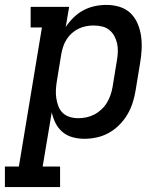

<svg xmlns="http://www.w3.org/2000/svg" viewBox="-62 -558 682 783"><path d="M-42 205V121H15L109 -446H63V-530H220L206 -448Q220 -469 238.5 -487Q257 -505 279 -516.5Q301 -528 324.5 -533Q348 -538 372 -538Q400 -538 426 -530Q452 -522 470.5 -504Q489 -486 499.5 -461Q510 -436 513.5 -409.5Q517 -383 515.5 -355Q514 -327 509 -299L491 -189Q487 -164 479 -139Q471 -114 457.5 -91Q444 -68 424.5 -48.5Q405 -29 381.5 -16Q358 -3 332.5 2.5Q307 8 282 8Q257 8 233.5 1.5Q210 -5 192.5 -20Q175 -35 164.5 -56Q154 -77 149 -100L112 121H183V205ZM257 -76Q274 -76 290.5 -79.5Q307 -83 322.5 -91Q338 -99 351.5 -111.5Q365 -124 374 -139Q383 -154 388.5 -170Q394 -186 397 -203L415 -313Q418 -330 418.5 -347.5Q419 -365 415.5 -381Q412 -397 404 -411.5Q396 -426 383.5 -436Q371 -446 354.5 -450Q338 -454 320 -454Q304 -454 288.5 -451Q273 -448 258.5 -441Q244 -434 231.5 -423Q219 -412 210 -398Q201 -384 196 -369Q191 -354 188 -338L170 -228Q167 -210 166 -192.5Q165 -175 167.5 -158Q170 -141 176 -125Q182 -109 194 -97.5Q206 -86 222.5 -81Q239 -76 257 -76Z"/></svg>

Font: Iosevka Curly Slab MdExObl
Style: Regular
Weight: 500
Width: 7
Italic angle: -9°
Monospace: yes
Designer: Belleve Invis
Foundry: Belleve Invis
Version: Version 11.1.0; ttfautohint (v1.8.3)